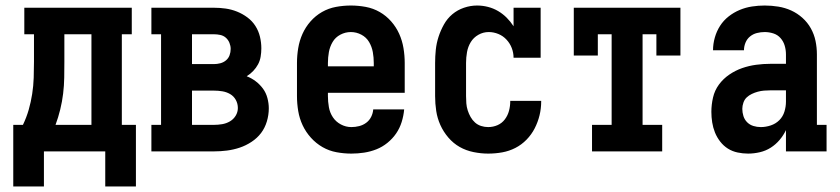

<svg xmlns="http://www.w3.org/2000/svg" viewBox="-20 -548 3040 695"><path d="M28 127V-96H63Q76 -123 84 -151Q92 -179 96.5 -208Q101 -237 102 -266.5Q103 -296 103 -325V-424H68V-520H457V-424H421V-96H472V127H361V0H139V127ZM181 -96H311V-424H213V-325Q213 -296 212.5 -267Q212 -238 208.5 -209Q205 -180 198 -151.5Q191 -123 181 -96Z M528 0V-96H563V-424H528V-520H754Q776 -520 797 -517Q818 -514 838 -506Q858 -498 875.5 -485Q893 -472 904.5 -454Q916 -436 921 -415Q926 -394 926 -373Q926 -358 923.5 -343Q921 -328 914 -315Q907 -302 896.5 -291Q886 -280 873 -272Q891 -265 906 -253.5Q921 -242 932 -227Q943 -212 948 -193Q953 -174 953 -156Q953 -132 946 -108.5Q939 -85 925 -66.5Q911 -48 890.5 -34.5Q870 -21 847.5 -13.5Q825 -6 801.5 -3Q778 0 754 0ZM675 -316H754Q766 -316 777.5 -319Q789 -322 798 -329.5Q807 -337 811 -348Q815 -359 815 -371Q815 -382 810.5 -393Q806 -404 797.5 -411.5Q789 -419 777.5 -421.5Q766 -424 754 -424H675ZM675 -96H754Q769 -96 784 -98.5Q799 -101 812 -108.5Q825 -116 833 -129Q841 -142 841 -157Q841 -173 833.5 -186.5Q826 -200 813 -207.5Q800 -215 785 -217.5Q770 -220 754 -220H675Z M1252 8Q1225 8 1198 3Q1171 -2 1147.5 -15.5Q1124 -29 1105.5 -49.5Q1087 -70 1075.5 -94.5Q1064 -119 1059.5 -146Q1055 -173 1055 -200V-320Q1055 -347 1059.5 -374Q1064 -401 1075 -425.5Q1086 -450 1104 -470.5Q1122 -491 1145.5 -504.5Q1169 -518 1196 -523Q1223 -528 1250 -528Q1277 -528 1304 -523Q1331 -518 1354.5 -504.5Q1378 -491 1396 -470.5Q1414 -450 1425 -425.5Q1436 -401 1440.5 -374Q1445 -347 1445 -320V-212H1167V-200Q1167 -180 1170.5 -160Q1174 -140 1185 -123.5Q1196 -107 1214 -97.5Q1232 -88 1252 -88Q1266 -88 1280 -91.5Q1294 -95 1305.5 -103.5Q1317 -112 1323.5 -125Q1330 -138 1331 -152H1443Q1441 -129 1434 -106.5Q1427 -84 1414 -65Q1401 -46 1382.5 -31Q1364 -16 1342.5 -7.5Q1321 1 1298 4.5Q1275 8 1252 8ZM1167 -308H1333V-320Q1333 -340 1329.5 -359.5Q1326 -379 1316 -396Q1306 -413 1288 -422.5Q1270 -432 1250 -432Q1230 -432 1212 -422.5Q1194 -413 1184 -396Q1174 -379 1170.5 -359.5Q1167 -340 1167 -320Z M1747 8Q1721 8 1694 2.5Q1667 -3 1644 -16Q1621 -29 1603 -50Q1585 -71 1574 -95.5Q1563 -120 1559 -146.5Q1555 -173 1555 -200V-320Q1555 -344 1557.5 -368Q1560 -392 1567.5 -415Q1575 -438 1587 -459.5Q1599 -481 1617.5 -496.5Q1636 -512 1659.5 -520Q1683 -528 1707 -528Q1727 -528 1746.5 -523Q1766 -518 1783 -508Q1800 -498 1814 -484Q1828 -470 1839 -453V-520H1937V-339H1839Q1839 -357 1832.5 -374Q1826 -391 1813.5 -404.5Q1801 -418 1784 -425Q1767 -432 1749 -432Q1729 -432 1711.5 -422Q1694 -412 1684 -395.5Q1674 -379 1670.5 -359.5Q1667 -340 1667 -320V-200Q1667 -187 1668 -174Q1669 -161 1673 -148.5Q1677 -136 1683.5 -124.5Q1690 -113 1699.5 -104.5Q1709 -96 1721.5 -92Q1734 -88 1747 -88Q1765 -88 1781 -95Q1797 -102 1807.5 -116Q1818 -130 1822.5 -147Q1827 -164 1827 -182V-183H1939V-181Q1939 -155 1933 -130.5Q1927 -106 1915.5 -83.5Q1904 -61 1886 -42.5Q1868 -24 1845.5 -12.5Q1823 -1 1798 3.5Q1773 8 1747 8Z M2123 0V-96H2194V-424H2144V-347H2057V-520H2443V-347H2356V-424H2306V-96H2377V0Z M2688 8Q2669 8 2650 4Q2631 0 2615 -10Q2599 -20 2587 -35.5Q2575 -51 2568 -68.5Q2561 -86 2558 -105Q2555 -124 2555 -143Q2555 -169 2561 -195Q2567 -221 2582.5 -242Q2598 -263 2620 -278Q2642 -293 2666.5 -301.5Q2691 -310 2717 -313.5Q2743 -317 2769 -317H2825V-351Q2825 -367 2820.5 -382.5Q2816 -398 2805.5 -410Q2795 -422 2779.5 -427Q2764 -432 2748 -432Q2734 -432 2720 -428.5Q2706 -425 2695 -416Q2684 -407 2678.5 -393.5Q2673 -380 2673 -366H2561Q2561 -389 2567.5 -412Q2574 -435 2586.5 -454.5Q2599 -474 2617.5 -488.5Q2636 -503 2657.5 -512Q2679 -521 2702 -524.5Q2725 -528 2748 -528Q2773 -528 2797.5 -524Q2822 -520 2844 -510Q2866 -500 2884.5 -483.5Q2903 -467 2915 -445.5Q2927 -424 2932 -400Q2937 -376 2937 -351V-96H2972V0H2825V-77Q2816 -58 2802 -41.5Q2788 -25 2770 -13.5Q2752 -2 2730.5 3Q2709 8 2688 8ZM2734 -88Q2752 -88 2770 -94Q2788 -100 2801 -113Q2814 -126 2819.5 -144Q2825 -162 2825 -180V-221H2769Q2757 -221 2745.5 -220Q2734 -219 2723 -216Q2712 -213 2701.5 -208Q2691 -203 2683 -195.5Q2675 -188 2671 -176.5Q2667 -165 2667 -154Q2667 -141 2671 -128Q2675 -115 2684.5 -105.5Q2694 -96 2707 -92Q2720 -88 2734 -88Z"/></svg>

Font: Iosevka Curly Slab
Style: Bold
Weight: 700
Monospace: yes
Designer: Belleve Invis
Foundry: Belleve Invis
Version: Version 22.1.2; ttfautohint (v1.8.4)